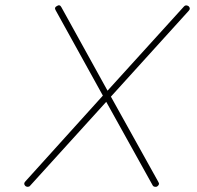

<svg xmlns="http://www.w3.org/2000/svg" viewBox="-20 -719 762 741"><path d="M408 -346 591 -17Q598 -7 586 1Q584 2 580 2Q572 2 569 -4L390 -326L96 -2Q93 2 87 2Q82 2 78 -1Q69 -10 78 -19L377 -350L195 -679Q188 -690 200 -696Q211 -703 217 -691L395 -369L690 -694Q697 -702 708 -695Q717 -686 708 -677Z"/></svg>

Font: Quicksand
Style: Light Italic
Weight: 300
Italic angle: -12°
Designer: Andrew Paglinawan
Foundry: Andrew Paglinawan
Version: 1.002